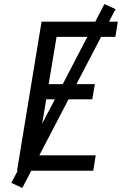

<svg xmlns="http://www.w3.org/2000/svg" viewBox="-20 -842 616 947"><path d="M64 0H440L452 -76H162L208 -352H435L448 -427H220L259 -660H549L561 -735H185ZM90 85 550 -797 495 -822 36 60Z"/></svg>

Font: Iosevka Sparkle
Style: Italic
Weight: 400
Italic angle: -9°
Designer: Belleve Invis
Foundry: Belleve Invis
Version: Version 4.5.0; ttfautohint (v1.8.3)